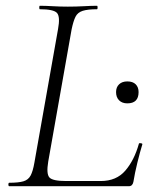

<svg xmlns="http://www.w3.org/2000/svg" viewBox="-20 -645 534 665"><path d="M12 0Q9 0 9 -6Q9 -12 12 -12Q44 -12 61 -17Q78 -22 86 -37Q94 -52 99 -81L181 -544Q189 -587 177.5 -600Q166 -613 118 -613Q116 -613 116 -619Q116 -625 118 -625Q138 -625 162.5 -623.5Q187 -622 215 -622Q244 -622 270.5 -623.5Q297 -625 316 -625Q318 -625 318 -619Q318 -613 316 -613Q284 -613 266.5 -607.5Q249 -602 241.5 -587Q234 -572 228 -543L147 -85Q140 -43 151 -30.5Q162 -18 209 -18H329Q383 -18 414 -54Q445 -90 461 -147Q461 -150 467.5 -149Q474 -148 473 -145Q465 -119 456 -82.5Q447 -46 442 -15Q439 0 426 0ZM421 -287Q403 -287 392.5 -297.5Q382 -308 382 -326Q382 -343 392.5 -353Q403 -363 421 -363Q440 -363 450 -353Q460 -343 460 -326Q460 -287 421 -287Z"/></svg>

Font: Cormorant Garamond Light
Style: Italic
Weight: 300
Italic angle: -10°
Designer: Christian Thalmann (Catharsis Fonts)
Foundry: Catharsis Fonts
Version: Version 4.001